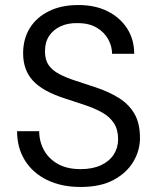

<svg xmlns="http://www.w3.org/2000/svg" viewBox="-20 -732 626 764"><path d="M301 12Q224 12 167 -16Q110 -44 79 -94Q48 -144 48 -210H136Q136 -169 155 -134.5Q174 -100 210.5 -79.5Q247 -59 301 -59Q348 -59 381.5 -74.5Q415 -90 432.5 -117Q450 -144 450 -178Q450 -216 433.5 -241.5Q417 -267 388 -283.5Q359 -300 321 -313Q283 -326 239 -340Q151 -368 111.5 -410.5Q72 -453 72 -520Q72 -577 98.5 -620Q125 -663 174.5 -687.5Q224 -712 292 -712Q359 -712 408.5 -687Q458 -662 486 -618.5Q514 -575 514 -518H426Q426 -547 411 -575Q396 -603 365.5 -621.5Q335 -640 289 -640Q251 -641 221.5 -627.5Q192 -614 175.5 -589Q159 -564 159 -528Q159 -494 173.5 -473Q188 -452 215.5 -437.5Q243 -423 280 -411Q317 -399 362 -384Q413 -367 452.5 -342.5Q492 -318 514.5 -280Q537 -242 537 -183Q537 -133 510.5 -88.5Q484 -44 432 -16Q380 12 301 12Z"/></svg>

Font: DM Sans 9pt
Style: Regular
Weight: 400
Designer: Colophon Foundry, Jonny Pinhorn
Foundry: Colophon Foundry
Version: Version 4.004;gftools[0.9.30]